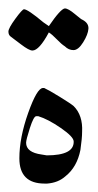

<svg xmlns="http://www.w3.org/2000/svg" viewBox="-30 -430 232 456"><path d="M76 6Q16 6 16 -54Q16 -103 37 -162Q58 -221 72 -221H75Q86 -216 112 -200Q138 -184 145 -178Q167 -156 165 -117Q165 -102 161 -74Q153 -33 125 -11Q108 4 82 6ZM69 -63 81 -61Q146 -61 145 -94Q145 -105 114.5 -126Q84 -147 61 -154H56Q50 -154 41 -126Q32 -98 32 -91Q32 -68 69 -63ZM86 -353Q63 -310 47 -310Q39 -310 20 -324.5Q1 -339 -4.5 -343Q-10 -347 -10 -355Q-10 -363 6.5 -385.5Q23 -408 27 -408Q36 -408 73 -377L86 -368Q114 -409 124 -410Q132 -410 148 -396.5Q164 -383 166 -383Q181 -375 180 -361.5Q179 -348 167.5 -329.5Q156 -311 144.5 -311Q133 -311 124 -320Q116 -325 105 -336.5Q94 -348 86 -353Z"/></svg>

Font: AMoshref-Naskh
Style: Naskh
Weight: 500
Version: Version 0.001